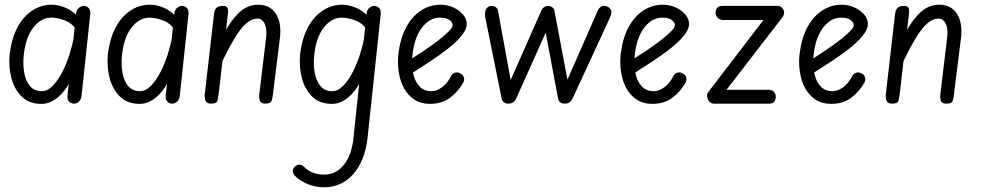

<svg xmlns="http://www.w3.org/2000/svg" viewBox="-20 -441 4174 817"><path d="M156 1Q104 1 72.5 -30Q41 -61 28.5 -109Q16 -157 21 -209Q29 -278 54.5 -325Q80 -372 118 -396.5Q156 -421 200 -421Q226 -421 256.5 -409Q287 -397 309 -372L303 -317Q286 -343 255 -354.5Q224 -366 198 -366Q155 -366 122 -324Q89 -282 81 -206Q77 -167 83 -132Q89 -97 107.5 -75Q126 -53 157 -53Q182 -53 204 -75.5Q226 -98 244.5 -133.5Q263 -169 276 -210.5Q289 -252 296 -290L279 -97Q269 -76 256 -58.5Q243 -41 227 -27.5Q211 -14 193.5 -6.5Q176 1 156 1ZM295 0Q283 0 274.5 -8.5Q266 -17 267 -33L304 -384Q306 -400 316 -408Q326 -416 337 -416Q348 -416 357 -407Q366 -398 364 -380L327 -33Q325 -17 315.5 -8.5Q306 0 295 0Z M574 1Q522 1 490.5 -30Q459 -61 446.5 -109Q434 -157 439 -209Q447 -278 472.5 -325Q498 -372 536 -396.5Q574 -421 618 -421Q644 -421 674.5 -409Q705 -397 727 -372L721 -317Q704 -343 673 -354.5Q642 -366 616 -366Q573 -366 540 -324Q507 -282 499 -206Q495 -167 501 -132Q507 -97 525.5 -75Q544 -53 575 -53Q600 -53 622 -75.5Q644 -98 662.5 -133.5Q681 -169 694 -210.5Q707 -252 714 -290L697 -97Q687 -76 674 -58.5Q661 -41 645 -27.5Q629 -14 611.5 -6.5Q594 1 574 1ZM713 0Q701 0 692.5 -8.5Q684 -17 685 -33L722 -384Q724 -400 734 -408Q744 -416 755 -416Q766 -416 775 -407Q784 -398 782 -380L745 -33Q743 -17 733.5 -8.5Q724 0 713 0Z M879 0Q860 0 855 -11.5Q850 -23 851 -37L891 -384Q893 -400 902 -408Q911 -416 929 -416Q944 -416 948 -407.5Q952 -399 950 -384L910 -37Q908 -25 905 -12.5Q902 0 879 0ZM1109 0Q1090 0 1086 -11.5Q1082 -23 1083 -37L1112 -278Q1117 -317 1106.5 -339.5Q1096 -362 1075 -362Q1038 -362 999.5 -310Q961 -258 905 -135L917 -268Q951 -339 990 -380Q1029 -421 1078 -421Q1129 -421 1154 -382.5Q1179 -344 1171 -278L1141 -37Q1140 -25 1136 -12.5Q1132 0 1109 0Z M1392 1Q1340 1 1308.5 -30Q1277 -61 1264.5 -109Q1252 -157 1257 -209Q1265 -278 1290.5 -325Q1316 -372 1354 -396.5Q1392 -421 1436 -421Q1462 -421 1492.5 -409Q1523 -397 1545 -372L1539 -317Q1522 -343 1491 -354.5Q1460 -366 1434 -366Q1391 -366 1358 -324Q1325 -282 1317 -206Q1313 -167 1319 -132Q1325 -97 1343.5 -75Q1362 -53 1393 -53Q1418 -53 1440 -75.5Q1462 -98 1480.5 -133.5Q1499 -169 1512 -210.5Q1525 -252 1532 -290L1515 -97Q1505 -76 1492 -58.5Q1479 -41 1463 -27.5Q1447 -14 1429.5 -6.5Q1412 1 1392 1ZM1358 356Q1324 356 1291 343Q1258 330 1236 308Q1225 296 1226 284.5Q1227 273 1240 264Q1248 259 1257 260Q1266 261 1273 268Q1305 302 1360 302Q1410 302 1443.5 260Q1477 218 1484 146L1540 -384Q1542 -400 1552 -408Q1562 -416 1573 -416Q1584 -416 1593 -407Q1602 -398 1600 -380L1544 146Q1533 243 1483.5 299.5Q1434 356 1358 356Z M1810 1Q1771 1 1743.5 -17Q1716 -35 1699.5 -65Q1683 -95 1677 -132.5Q1671 -170 1675 -209Q1683 -278 1708.5 -325Q1734 -372 1772 -396.5Q1810 -421 1854 -421Q1883 -421 1908.5 -409.5Q1934 -398 1950 -379.5Q1966 -361 1966 -339Q1966 -316 1943.5 -288.5Q1921 -261 1885 -233Q1849 -205 1808.5 -178.5Q1768 -152 1732 -129L1725 -187Q1752 -204 1783.5 -225Q1815 -246 1843 -267.5Q1871 -289 1888.5 -306.5Q1906 -324 1906 -334Q1906 -345 1893 -355.5Q1880 -366 1852 -366Q1809 -366 1776 -324Q1743 -282 1735 -206Q1731 -167 1737.5 -132Q1744 -97 1763.5 -75Q1783 -53 1816 -53Q1839 -53 1862 -70.5Q1885 -88 1901 -120Q1906 -129 1917.5 -132Q1929 -135 1940 -128Q1951 -122 1954 -111Q1957 -100 1952 -91Q1930 -51 1895 -25Q1860 1 1810 1Z M2114 -25 2045 -366Q2041 -390 2049 -403Q2057 -416 2073 -416Q2082 -416 2090 -410Q2098 -404 2099 -396L2156 -84L2147 -87L2285 -399Q2289 -407 2296.5 -411.5Q2304 -416 2313 -416Q2322 -416 2330 -410Q2338 -404 2339 -396L2398 -84L2388 -87L2525 -399Q2529 -407 2536.5 -412Q2544 -417 2553 -416Q2570 -414 2578 -402Q2586 -390 2576 -367L2417 -23Q2410 -9 2402 -4.5Q2394 0 2383 0Q2373 0 2364.5 -5.5Q2356 -11 2354 -25L2298 -324L2311 -322L2177 -23Q2170 -9 2162 -4.5Q2154 0 2143 0Q2133 0 2124.5 -5.5Q2116 -11 2114 -25Z M2756 1Q2717 1 2689.5 -17Q2662 -35 2645.5 -65Q2629 -95 2623 -132.5Q2617 -170 2621 -209Q2629 -278 2654.5 -325Q2680 -372 2718 -396.5Q2756 -421 2800 -421Q2829 -421 2854.5 -409.5Q2880 -398 2896 -379.5Q2912 -361 2912 -339Q2912 -316 2889.5 -288.5Q2867 -261 2831 -233Q2795 -205 2754.5 -178.5Q2714 -152 2678 -129L2671 -187Q2698 -204 2729.5 -225Q2761 -246 2789 -267.5Q2817 -289 2834.5 -306.5Q2852 -324 2852 -334Q2852 -345 2839 -355.5Q2826 -366 2798 -366Q2755 -366 2722 -324Q2689 -282 2681 -206Q2677 -167 2683.5 -132Q2690 -97 2709.5 -75Q2729 -53 2762 -53Q2785 -53 2808 -70.5Q2831 -88 2847 -120Q2852 -129 2863.5 -132Q2875 -135 2886 -128Q2897 -122 2900 -111Q2903 -100 2898 -91Q2876 -51 2841 -25Q2806 1 2756 1Z M3018 0Q3007 0 2999 -8.5Q2991 -17 2989 -29.5Q2987 -42 2996 -52L3251 -385L3265 -356H3059Q3041 -356 3033 -366Q3025 -376 3025 -386Q3025 -397 3031 -406.5Q3037 -416 3055 -416H3287Q3299 -416 3307 -408.5Q3315 -401 3316.5 -390Q3318 -379 3309 -367L3050 -31L3036 -59H3249Q3266 -59 3273.5 -50Q3281 -41 3281 -30Q3281 -19 3275.5 -9.5Q3270 0 3252 0Z M3517 1Q3478 1 3450.5 -17Q3423 -35 3406.5 -65Q3390 -95 3384 -132.5Q3378 -170 3382 -209Q3390 -278 3415.5 -325Q3441 -372 3479 -396.5Q3517 -421 3561 -421Q3590 -421 3615.5 -409.5Q3641 -398 3657 -379.5Q3673 -361 3673 -339Q3673 -316 3650.5 -288.5Q3628 -261 3592 -233Q3556 -205 3515.5 -178.5Q3475 -152 3439 -129L3432 -187Q3459 -204 3490.5 -225Q3522 -246 3550 -267.5Q3578 -289 3595.5 -306.5Q3613 -324 3613 -334Q3613 -345 3600 -355.5Q3587 -366 3559 -366Q3516 -366 3483 -324Q3450 -282 3442 -206Q3438 -167 3444.5 -132Q3451 -97 3470.5 -75Q3490 -53 3523 -53Q3546 -53 3569 -70.5Q3592 -88 3608 -120Q3613 -129 3624.5 -132Q3636 -135 3647 -128Q3658 -122 3661 -111Q3664 -100 3659 -91Q3637 -51 3602 -25Q3567 1 3517 1Z M3777 0Q3758 0 3753 -11.5Q3748 -23 3749 -37L3789 -384Q3791 -400 3800 -408Q3809 -416 3827 -416Q3842 -416 3846 -407.5Q3850 -399 3848 -384L3808 -37Q3806 -25 3803 -12.5Q3800 0 3777 0ZM4007 0Q3988 0 3984 -11.5Q3980 -23 3981 -37L4010 -278Q4015 -317 4004.5 -339.5Q3994 -362 3973 -362Q3936 -362 3897.5 -310Q3859 -258 3803 -135L3815 -268Q3849 -339 3888 -380Q3927 -421 3976 -421Q4027 -421 4052 -382.5Q4077 -344 4069 -278L4039 -37Q4038 -25 4034 -12.5Q4030 0 4007 0Z"/></svg>

Font: Edu SA Beginner
Style: Regular
Weight: 400
Designer: Tina and Corey Anderson
Foundry: Google for Education
Version: Version 1.003